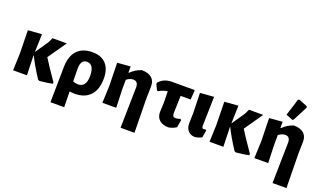

<svg xmlns="http://www.w3.org/2000/svg" viewBox="-87 -1316 3468 2061"><g transform="rotate(20 1647.0 -285.0)"><path d="M55 0 62 -191 57 -458 214 -470 208 -265 311 -416 335 -468H498L352 -258Q390 -194 507 -26L506 -10Q454 2 359 11L342 3Q255 -130 207 -230V-207L213 0Z M549 185 555 -212Q555 -339 615.5 -406.5Q676 -474 792 -474Q892 -474 946.5 -416Q1001 -358 1001 -248Q1001 -124 939 -56.5Q877 11 762 11Q736 11 703 6L706 185ZM700 -255 702 -108Q732 -96 760 -96Q853 -96 853 -224Q853 -357 771 -357Q700 -357 700 -255Z M1227 -470V-401H1234Q1286 -452 1353 -474Q1429 -474 1468.5 -439.5Q1508 -405 1506 -341L1503 -207L1509 185H1350L1359 -279Q1359 -348 1302 -348Q1266 -348 1227 -318L1226 -207L1233 0H1075L1083 -191L1077 -458Z M1831 6Q1764 6 1727 -27Q1690 -60 1690 -118L1695 -226L1692 -356Q1643 -350 1596 -322L1581 -324L1551 -386V-402Q1605 -467 1701 -467H1957L1961 -459L1953 -357H1839L1833 -159Q1833 -134 1841.5 -123.5Q1850 -113 1871 -113Q1892 -113 1922 -124L1933 -113L1918 -27Q1877 -1 1831 6Z M2132 6Q2085 6 2055.5 -25.5Q2026 -57 2026 -109L2029 -243L2023 -458L2180 -470L2172 -137Q2172 -106 2191 -106Q2200 -106 2213 -110L2224 -101L2210 -18Q2171 2 2132 6Z M2299 0 2306 -191 2301 -458 2458 -470 2452 -265 2555 -416 2579 -468H2742L2596 -258Q2634 -194 2751 -26L2750 -10Q2698 2 2603 11L2586 3Q2499 -130 2451 -230V-207L2457 0Z M3036 -748 3049 -755 3148 -716 3154 -702Q3137 -668 3067 -533L3054 -525L2976 -556Q3014 -671 3036 -748ZM2963 -470V-401H2970Q3022 -452 3089 -474Q3165 -474 3204.5 -439.5Q3244 -405 3242 -341L3239 -207L3245 185H3086L3095 -279Q3095 -348 3038 -348Q3002 -348 2963 -318L2962 -207L2969 0H2811L2819 -191L2813 -458Z"/></g></svg>

Font: Alegreya Sans SC ExtraBold
Style: Regular
Weight: 800
Designer: Juan Pablo del Peral
Foundry: Huerta Tipografica
Version: Version 2.007